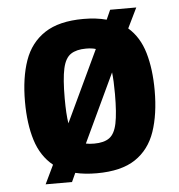

<svg xmlns="http://www.w3.org/2000/svg" viewBox="-50 -675 711 761"><g transform="rotate(-5 306.0 -294.5)"><path d="M101 39 137 -36Q89 -75 68.5 -140.5Q48 -206 48 -294Q48 -389 72 -457.5Q96 -526 153 -563.5Q210 -601 307 -601Q358 -601 399 -590L416 -628H520L481 -548Q526 -509 545 -444Q564 -379 564 -294Q564 -200 540.5 -131Q517 -62 461 -24.5Q405 13 307 13Q260 13 222 4L206 39ZM206 -294Q206 -231 212 -194L346 -478Q331 -483 307 -483Q269 -483 246.5 -468Q224 -453 215 -412Q206 -371 206 -294ZM307 -105Q346 -105 367.5 -120.5Q389 -136 397.5 -177Q406 -218 406 -294Q406 -347 402 -380L274 -108Q288 -105 307 -105Z"/></g></svg>

Font: Ruda SemiBold
Style: Bold
Weight: 900
Designer: Mariela Monsalve and Angelina Sanchez
Foundry: Mariela Monsalve and Angelina Sanchez
Version: Version 2.000